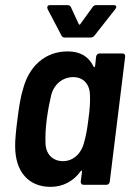

<svg xmlns="http://www.w3.org/2000/svg" viewBox="-20 -719 507 747"><path d="M348 -581 429 -684C435 -692 433 -699 423 -699H355C349 -699 344 -697 340 -691L293 -626C291 -622 288 -622 286 -626L256 -691C253 -697 249 -699 243 -699H174C165 -699 162 -692 165 -684L219 -581C221 -576 226 -573 231 -573H333C339 -573 344 -576 348 -581ZM354 -499 350 -462C349 -457 346 -456 344 -460C325 -500 291 -519 243 -519C154 -519 91 -459 69 -370C60 -343 53 -296 48 -256C43 -218 38 -171 39 -147C40 -53 89 8 177 8C224 8 265 -13 294 -53C297 -57 300 -56 299 -51L294 -12C294 -5 298 0 305 0H394C401 0 406 -5 407 -12L467 -499C468 -506 463 -511 457 -511H367C361 -511 355 -506 354 -499ZM307 -164C297 -123 266 -92 225 -92C183 -92 157 -122 157 -164C156 -189 157 -213 162 -256C168 -298 173 -323 179 -348C189 -389 222 -419 265 -419C306 -419 330 -389 330 -348C331 -323 330 -298 324 -255C319 -213 314 -189 307 -164Z"/></svg>

Font: Barlow Semi Condensed SemiBold
Style: Italic
Weight: 600
Width: 4
Italic angle: -7°
Designer: Jeremy Tribby
Foundry: Tribby Type
Version: Version 1.422;hotconv 1.0.109;makeotfexe 2.5.65596